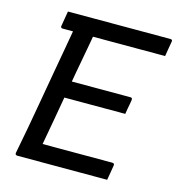

<svg xmlns="http://www.w3.org/2000/svg" viewBox="-105 -791 816 882"><g transform="rotate(15 303.0 -350.0)"><path d="M110 -700H597Q601 -700 603 -699Q605 -698 606 -695.5Q607 -693 606 -689Q603 -670 600 -654Q597 -638 594 -618H106Q103 -618 101 -619.5Q99 -621 98 -623.5Q97 -626 98 -629Q101 -648 104 -664.5Q107 -681 110 -700ZM168 -394H489Q493 -394 495 -392.5Q497 -391 497.5 -389Q498 -387 498 -383Q497 -374 494.5 -362.5Q492 -351 490 -338.5Q488 -326 486 -314H154ZM56 0Q54 0 52 -1Q50 -2 48.5 -3.5Q47 -5 47 -7Q47 -9 47 -11Q59 -71 70.5 -134.5Q82 -198 93.5 -263.5Q105 -329 116.5 -395Q128 -461 140 -527Q152 -593 163 -658H265L255 -643Q252 -623 248 -601Q244 -579 240 -557Q229 -500 218.5 -440Q208 -380 197.5 -320.5Q187 -261 176.5 -201Q166 -141 155 -82H486Q492 -82 494.5 -79Q497 -76 496 -71Q494 -56 490.5 -37.5Q487 -19 484 0Z"/></g></svg>

Font: Rec Mono Linear
Style: Italic
Weight: 400
Italic angle: -10°
Monospace: yes
Version: Version 1.085; ttfautohint (v1.8.4.7-5d5b)